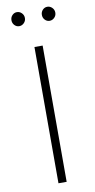

<svg xmlns="http://www.w3.org/2000/svg" viewBox="-98 -929 478 970"><g transform="rotate(-10 141.0 -444.0)"><path d="M39 -877.5Q49 -888 63 -888Q77 -888 87.5 -877.5Q98 -867 98 -852Q98 -837 87.5 -826.5Q77 -816 63 -816Q49 -816 39 -826.5Q29 -837 29 -852Q29 -867 39 -877.5ZM195 -877.5Q205 -888 219 -888Q233 -888 243.5 -877.5Q254 -867 254 -852Q254 -837 243.5 -826.5Q233 -816 219 -816Q205 -816 195 -826.5Q185 -837 185 -852Q185 -867 195 -877.5ZM162 -699V0H120V-699Z"/></g></svg>

Font: Montserrat Ultra Light
Style: Regular
Weight: 200
Designer: Julieta Ulanovsky
Foundry: Julieta Ulanovsky
Version: Version 3.100;PS 003.100;hotconv 1.0.88;makeotf.lib2.5.64775